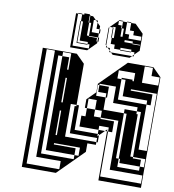

<svg xmlns="http://www.w3.org/2000/svg" viewBox="-98 -1025 1009 1111"><g transform="rotate(10 406.0 -469.0)"><path d="M273 -648V-696H225V-672H265V-648ZM273 -552H265V-600H273ZM657 -600V-552H649V-600ZM801 -600V-648H753V-696H705V-600ZM561 -504V-552H465V-544H521V-504ZM801 -216V-504H777V-480H753V-504H609V-544H777V-504H801V-552H649V-544H609V-600H585V-608H649V-600H657V-648H561V-600H585V-480H753V-216ZM609 -312V-360H505V-400H465V-456H417V-400H465V-360H505V-352H585V-312ZM729 -240V-336H713V-240ZM729 -240H713V-168H729V-160H777V-120H801V-168H729ZM521 -480H513V-504H465V-544H457V-480H513V-408H633V-144H649V-96H777V-120H657V-144H649V-408H633V-432H705V-416H713V-336H729V-432H705V-456H561V-504H521ZM265 -224H225V-288H265V-264H273V-312H265V-288H225V-352H265V-312H273V-360H265V-352H225V-416H265V-408H273V-456H265V-416H225V-480H265V-456H273V-504H265V-480H225V-544H265V-504H273V-552H265V-544H225V-608H265V-600H273V-648H265V-608H225V-672H201V-96H393V-120H225V-160H393V-120H417V-168H265V-160H225V-224H265V-216H273V-264H265ZM321 -24V-72H177V-696H129V-24ZM105 0V-700H305L355 -650V-408H369V-400H405V-450L455 -500V-550L605 -700H755L805 -650V0H555V-288H543L555 -300V-288H561V-24H801V-72H609V-312H585V-288H561V-312H505V-288H543L513 -258V-216H505V-240H345V-264H505V-250L513 -258V-264H505V-288H393V-352H417V-400H369V-360H345V-400H355V-408H321V-216H505V-200H455V-150L305 0ZM273 -360H265V-408H273ZM273 -216V-168H265V-216ZM369 -312V-360H345V-312ZM369 -312V-264H345V-312ZM344 -910V-930H340V-910ZM296 -886H292V-890H296ZM612 -826H564V-814H612V-810H656V-814H612ZM632 -742H622L632 -752V-766H612V-778H548V-766H612V-762H548V-766H512V-790H488V-826H484V-838H488V-826H500V-890H484V-886H488V-862H484V-886H466L510 -930H512V-906H532V-890H536V-842H548V-890H536V-930H512V-934H536V-930H560V-862H584V-838H656V-862H608V-886H584V-930H560V-934H584V-930H610L660 -880V-778H658L632 -752ZM356 -762H292V-766H356ZM356 -826V-890H344V-910H340V-890H344V-826ZM296 -862H292V-886H296ZM488 -838V-862H484V-838ZM296 -838H292V-862H296ZM296 -790V-814H292V-790ZM296 -790V-766H292V-790ZM510 -730 498 -742H488V-752L474 -766H464V-776L460 -780V-880L464 -884V-886H466L464 -884V-776L474 -766H488V-752L498 -742H622L610 -730ZM260 -730V-930H272V-742H368V-766H356V-778H308V-826H296V-814H292V-838H296V-826H308V-890H296V-930H272V-934H296V-930H308V-938H340V-934H344V-930H360L380 -910H392V-898L410 -880V-862H416V-838H410V-862H392V-898L380 -910H368V-838H410V-814H416V-790H410V-814H356V-826H344V-814H356V-810H404V-790H410V-780L360 -730Z"/></g></svg>

Font: Rubik Broken Fax
Style: Regular
Weight: 400
Designer: Hubert and Fischer, NaN
Foundry: Hubert and Fischer, NaN
Version: Version 2.201